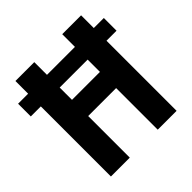

<svg xmlns="http://www.w3.org/2000/svg" viewBox="-190 -864 1015 1015"><g transform="rotate(-45 317.5 -357.0)"><path d="M72 0V-524H-3V-619H72V-714H213V-619H422V-714H563V-619H638V-524H563V0H422V-311H213V0ZM213 -432H422V-524H213Z"/></g></svg>

Font: Noto Sans Khmer UI Condensed
Style: Bold
Weight: 700
Width: 3
Designer: Danh Hong and the Monotype Design Team
Foundry: Monotype Imaging Inc.
Version: Version 2.002; ttfautohint (v1.8.4.7-5d5b)